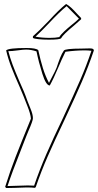

<svg xmlns="http://www.w3.org/2000/svg" viewBox="-20 -941 493 968"><path d="M354 -813Q297 -766 288 -748Q281 -741 226 -741Q197 -741 173.5 -743.5Q150 -746 146 -750V-758Q174 -782 226 -836Q274 -889 313 -921Q326 -914 339 -902Q352 -890 370 -870L389 -850V-844Q382 -837 354 -813ZM316 -910Q282 -883 223 -820Q192 -787 159 -756Q192 -750 231 -750Q259 -750 279 -754Q285 -765 303.5 -782.5Q322 -800 342 -816Q365 -834 378 -847ZM155 6Q143 4 114 4Q95 4 57 6L11 7L6 1Q30 -76 58.5 -149.5Q87 -223 136 -343Q134 -367 117.5 -408Q101 -449 99 -455Q85 -487 79 -503Q54 -559 37.5 -601.5Q21 -644 11 -687Q23 -699 114 -699Q162 -699 173 -688Q184 -637 196.5 -597Q209 -557 227 -523Q252 -570 256 -579Q266 -598 274 -625Q275 -629 283.5 -650.5Q292 -672 302 -686Q309 -696 390 -696L432 -697Q441 -697 446 -695.5Q451 -694 453 -689V-686Q426 -606 392.5 -528.5Q359 -451 305 -336Q255 -231 221 -153.5Q187 -76 160 3ZM408 -687Q361 -687 310 -680Q298 -656 290 -638Q282 -620 277 -608Q249 -542 231 -510Q212 -510 193.5 -569Q175 -628 164 -682Q136 -691 112 -691Q97 -691 69 -687Q39 -683 22 -683Q31 -648 43.5 -615Q56 -582 77 -533Q103 -477 118 -433Q121 -424 133.5 -394Q146 -364 146 -345Q146 -332 123 -280L112 -253L86 -186Q40 -70 18 -3Q99 -6 120 -6Q144 -6 152 -5Q179 -84 213.5 -163.5Q248 -243 297 -345Q355 -470 385 -539Q415 -608 441 -685Q423 -687 408 -687Z"/></svg>

Font: Londrina Outline
Style: Regular
Weight: 400
Designer: Marcelo Magalhaes
Foundry: Marcelo Magalhães
Version: Version 1.002